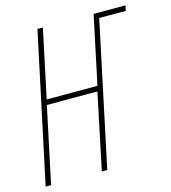

<svg xmlns="http://www.w3.org/2000/svg" viewBox="-107 -801 790 888"><g transform="rotate(-15 288.0 -357.0)"><path d="M2 0 154 -714H180L111 -388H354L423 -714H576L570 -689H443L297 0H271L347 -363H105L28 0Z"/></g></svg>

Font: Noto Sans Display Condensed Thin
Style: Italic
Weight: 250
Width: 3
Italic angle: -12°
Designer: Monotype Design Team
Foundry: Monotype Imaging Inc.
Version: Version 1.900